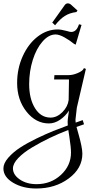

<svg xmlns="http://www.w3.org/2000/svg" viewBox="-59 -710 553 1121"><path d="M246.1 -578.1 319.3 -680.7Q326.2 -690.4 337.9 -690.4Q345.7 -690.4 353.5 -684.6L393.6 -648.4L386.7 -639.6Q347.7 -634.8 319.3 -616.7Q291 -598.6 262.7 -562.5ZM-39.1 273.4Q-39.1 243.2 -10.3 210.4Q18.6 177.7 59.1 151.4Q99.6 125 155.3 98.1Q210.9 71.3 252.4 54.7Q293.9 38.1 336.9 22.5Q335.9 10.7 335.9 2Q335.9 -6.8 336.9 -14.6L343.8 -64.5Q323.2 -32.2 291.5 -10.7Q259.8 10.7 226.6 10.7Q150.4 10.7 95.7 -58.1Q41 -127 41 -225.6Q41 -309.6 73.7 -381.8Q106.4 -454.1 160.6 -496.1Q214.8 -538.1 278.3 -538.1Q296.9 -538.1 330.1 -529.3Q349.6 -523.4 356.4 -523.4Q386.7 -523.4 400.4 -563.5L402.3 -568.4L417 -564.5L382.8 -449.2L373 -454.1Q349.6 -473.6 318.4 -491.2Q287.1 -508.8 265.6 -508.8Q225.6 -508.8 189.5 -467.8Q153.3 -426.8 132.3 -359.9Q111.3 -293 111.3 -218.8Q111.3 -132.8 145.5 -78.1Q179.7 -23.4 236.3 -23.4Q273.4 -23.4 305.2 -55.2Q336.9 -86.9 341.8 -126Q341.8 -130.9 343.8 -246.1H256.8L258.8 -271.5H342.8Q366.2 -271.5 394 -283.2Q421.9 -294.9 428.7 -307.6L430.7 -312.5L442.4 -307.6L389.6 -81.1L381.8 -12.7V-7.8Q381.8 -2 382.8 5.9L423.8 -8.8L431.6 15.6L387.7 31.2Q391.6 46.9 398.4 69.3Q421.9 151.4 421.9 187.5Q421.9 272.5 342.8 331.5Q263.7 390.6 152.3 390.6Q74.2 390.6 17.6 356.9Q-39.1 323.2 -39.1 273.4ZM16.6 273.4Q16.6 310.5 56.6 337.9Q96.7 365.2 154.3 365.2Q238.3 365.2 296.9 311Q355.5 256.8 355.5 180.7Q355.5 150.4 345.7 86.9Q342.8 68.4 339.8 48.8Q284.2 70.3 231.9 95.2Q179.7 120.1 128.9 150.4Q78.1 180.7 47.4 212.9Q16.6 245.1 16.6 273.4Z"/></svg>

Font: Kleymisska
Style: Regular
Weight: 500
Italic angle: -8°
Designer: gluk
Foundry: gluk
Version: Version 0.298